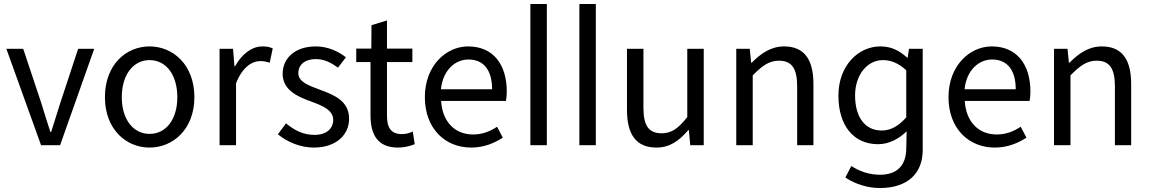

<svg xmlns="http://www.w3.org/2000/svg" viewBox="-20 -732 5799 968"><path d="M12 -486 187 0H283L455 -486H374L283 -210C268 -163 252 -113 238 -67H234C219 -113 203 -163 189 -210L97 -486Z M509 -242C509 -81 615 12 734 12C853 12 960 -81 960 -242C960 -405 853 -498 734 -498C615 -498 509 -405 509 -242ZM874 -242C874 -131 818 -57 734 -57C651 -57 594 -131 594 -242C594 -354 651 -429 734 -429C818 -429 874 -354 874 -242Z M1087 -486V0H1170V-312C1202 -394 1251 -424 1292 -424C1312 -424 1323 -421 1340 -416L1355 -488C1340 -495 1325 -498 1303 -498C1249 -498 1199 -459 1165 -398H1162L1155 -486Z M1381 -55C1427 -17 1493 12 1562 12C1677 12 1740 -54 1740 -133C1740 -225 1662 -254 1592 -280C1537 -301 1484 -318 1484 -364C1484 -401 1512 -434 1573 -434C1616 -434 1651 -415 1684 -391L1724 -443C1686 -473 1633 -498 1572 -498C1467 -498 1405 -438 1405 -360C1405 -278 1481 -244 1549 -220C1603 -200 1660 -178 1660 -128C1660 -86 1629 -52 1565 -52C1507 -52 1464 -76 1422 -110Z M1987 12C2016 12 2046 5 2071 -5L2061 -69C2042 -60 2025 -56 2006 -56C1950 -56 1931 -90 1931 -149V-419H2059V-487H1931V-629L1853 -605L1852 -487H1776V-419H1848V-151C1848 -54 1883 12 1987 12Z M2122 -242C2122 -83 2225 12 2355 12C2421 12 2473 -11 2515 -38L2486 -93C2450 -69 2411 -54 2365 -54C2272 -54 2210 -120 2204 -223H2531C2533 -235 2535 -253 2535 -270C2535 -409 2465 -498 2340 -498C2229 -498 2122 -401 2122 -242ZM2461 -282H2203C2213 -378 2274 -432 2342 -432C2418 -432 2461 -379 2461 -282Z M2654 -712V0H2737V-712Z M2901 -712V0H2984V-712Z M3141 -178C3141 -54 3187 12 3290 12C3357 12 3405 -23 3450 -76H3453L3460 0H3528V-486H3445V-142C3400 -84 3365 -60 3316 -60C3251 -60 3224 -98 3224 -189V-486H3141Z M3692 -486V0H3775V-352C3823 -401 3858 -426 3907 -426C3971 -426 3999 -388 3999 -297V0H4081V-308C4081 -432 4035 -498 3933 -498C3866 -498 3816 -462 3770 -416H3767L3760 -486Z M4242 163C4293 197 4356 216 4416 216C4554 216 4632 144 4632 24V-486H4563L4556 -441H4554C4513 -478 4473 -498 4418 -498C4308 -498 4207 -402 4207 -250C4207 -97 4285 -5 4407 -5C4464 -5 4514 -34 4551 -70L4549 21C4547 100 4505 149 4416 149C4370 149 4320 136 4272 105ZM4549 -140C4508 -95 4470 -74 4425 -74C4340 -74 4291 -143 4291 -251C4291 -355 4353 -429 4431 -429C4471 -429 4508 -415 4549 -378Z M4762 -242C4762 -83 4865 12 4995 12C5061 12 5113 -11 5155 -38L5126 -93C5090 -69 5051 -54 5005 -54C4912 -54 4850 -120 4844 -223H5171C5173 -235 5175 -253 5175 -270C5175 -409 5105 -498 4980 -498C4869 -498 4762 -401 4762 -242ZM5101 -282H4843C4853 -378 4914 -432 4982 -432C5058 -432 5101 -379 5101 -282Z M5294 -486V0H5377V-352C5425 -401 5460 -426 5509 -426C5573 -426 5601 -388 5601 -297V0H5683V-308C5683 -432 5637 -498 5535 -498C5468 -498 5418 -462 5372 -416H5369L5362 -486Z"/></svg>

Font: Cambridge Sans
Style: Regular
Weight: 400
Version: Version 2.020;PS 002.020;hotconv 1.0.88;makeotf.lib2.5.64775